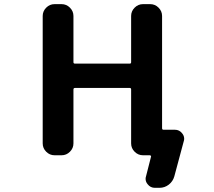

<svg xmlns="http://www.w3.org/2000/svg" viewBox="-20 -775 1040 933"><path d="M617.2 -339.8Q617.2 -347.7 610.4 -347.7H344.7Q336.9 -347.7 336.9 -339.8V-78.1Q336.9 -54.7 319.8 -37.6Q302.7 -20.5 279.3 -20.5H245.1Q221.7 -20.5 204.6 -37.6Q187.5 -54.7 187.5 -78.1V-697.3Q187.5 -720.7 204.6 -737.8Q221.7 -754.9 245.1 -754.9H279.3Q302.7 -754.9 319.8 -737.8Q336.9 -720.7 336.9 -697.3V-472.7Q336.9 -465.8 344.7 -465.8H610.4Q617.2 -465.8 617.2 -472.7V-697.3Q617.2 -720.7 634.3 -737.8Q651.4 -754.9 674.8 -754.9H710Q733.4 -754.9 750.5 -737.8Q767.6 -720.7 767.6 -697.3V-152.3Q767.6 -144.5 774.4 -144.5H830.1Q851.6 -144.5 865.2 -127Q875 -115.2 875 -100.6Q875 -94.7 873 -88.9L827.1 82Q820.3 106.4 800.3 122.1Q780.3 137.7 754.9 137.7H732.4Q710.9 137.7 697.3 120.1Q687.5 108.4 687.5 93.8Q687.5 87.9 689.5 82L713.9 -13.7Q714.8 -15.6 712.9 -18.1Q710.9 -20.5 708 -20.5H697.3H674.8Q651.4 -20.5 634.3 -37.6Q617.2 -54.7 617.2 -78.1Z"/></svg>

Font: Gen Jyuu Gothic Monospace Bold
Style: Bold
Weight: 700
Designer: [Source Han Sans]
Ryoko NISHIZUKA  (kana & ideographs); Paul D. Hunt (Latin, Greek & Cyrillic); Wenlong ZHANG  (bopomofo
Version: Version 1.002.20150607